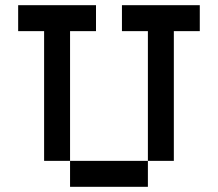

<svg xmlns="http://www.w3.org/2000/svg" viewBox="-20 -720 840 740"><path d="M50 -600H150V-100H250V0H550V-100H650V-600H750V-700H450V-600H550V-100H250V-600H350V-700H50Z"/></svg>

Font: Connection Serif
Style: Regular
Weight: 400
Version: Version 0.2